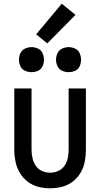

<svg xmlns="http://www.w3.org/2000/svg" viewBox="-20 -1007 540 1035"><path d="M150 -618Q168 -618 185 -625.5Q202 -633 209.5 -650Q217 -667 217 -685Q217 -703 209.5 -720Q202 -737 185 -745Q168 -753 150 -753Q132 -753 115 -745Q98 -737 90 -720Q82 -703 82 -685Q82 -667 90 -650Q98 -633 115 -625.5Q132 -618 150 -618ZM350 -618Q368 -618 385 -625.5Q402 -633 409.5 -650Q417 -667 417 -685Q417 -703 409.5 -720Q402 -737 385 -745Q368 -753 350 -753Q332 -753 315 -745Q298 -737 290 -720Q282 -703 282 -685Q282 -667 290 -650Q298 -633 315 -625.5Q332 -618 350 -618ZM235 -773 387 -927 313 -987 175 -822ZM250 8Q282 8 314 0Q346 -8 372 -28Q398 -48 414.5 -76Q431 -104 437 -136Q443 -168 443 -200V-530H350V-200Q350 -178 345.5 -155.5Q341 -133 328 -114Q315 -95 294 -85.5Q273 -76 250 -76Q228 -76 206.5 -85.5Q185 -95 172.5 -114Q160 -133 155 -155.5Q150 -178 150 -200V-530H57V-200Q57 -168 63.5 -136Q70 -104 86.5 -76Q103 -48 129 -28Q155 -8 186.5 0Q218 8 250 8Z"/></svg>

Font: Iosevka SS08 Medium
Style: Regular
Weight: 500
Monospace: yes
Designer: Belleve Invis
Foundry: Belleve Invis
Version: Version 3.4.3; ttfautohint (v1.8.3)